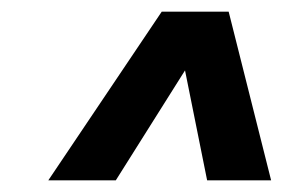

<svg xmlns="http://www.w3.org/2000/svg" viewBox="-20 -769 486 330"><path d="M63 -459 258 -749H373L446 -459H336L298 -648L179 -459Z"/></svg>

Font: Saira Semi Condensed
Style: Bold Italic
Weight: 700
Width: 4
Italic angle: -12°
Designer: Hector Gatti with collaboration of the Omnibus-Type team
Foundry: Omnibus-Type
Version: Version 1.001; ttfautohint (v1.8)